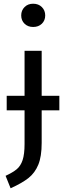

<svg xmlns="http://www.w3.org/2000/svg" viewBox="-20 -800 354 1032"><path d="M299 -207H204V-32Q204 41 186 85Q168 129 133.5 156.5Q99 184 37 212L10 145Q49 127 70 109.5Q91 92 101.5 60.5Q112 29 112 -26V-207H16V-285H112V-527H204V-285H299ZM223 -717Q223 -690 205 -672.5Q187 -655 158 -655Q130 -655 112 -672.5Q94 -690 94 -717Q94 -744 112 -762Q130 -780 158 -780Q187 -780 205 -762Q223 -744 223 -717Z"/></svg>

Font: Fira GO
Style: Regular
Weight: 400
Designer: Carrois Corporate
Foundry: Carrois Corporate GbR
Version: Version 0.300